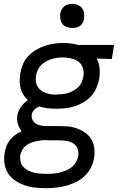

<svg xmlns="http://www.w3.org/2000/svg" viewBox="-20 -753 640 996"><path d="M218 223Q190 223 161.5 220Q133 217 107.5 208Q82 199 59.5 184Q37 169 22.5 147Q8 125 3.5 97Q-1 69 4 41Q7 23 13.5 5.5Q20 -12 31.5 -27Q43 -42 59 -53Q75 -64 92 -72Q79 -89 72.5 -110.5Q66 -132 70 -154Q74 -178 89 -199Q104 -220 125 -233Q111 -246 101.5 -261Q92 -276 87 -294.5Q82 -313 82 -332Q82 -351 85 -371Q89 -395 98.5 -418.5Q108 -442 125.5 -461Q143 -480 165.5 -493.5Q188 -507 212 -515Q236 -523 260 -526.5Q284 -530 308 -530Q326 -530 343 -528Q360 -526 377 -522L383 -520H572L560 -447L482 -449Q494 -426 496.5 -399.5Q499 -373 495 -346Q491 -322 481 -298.5Q471 -275 454 -256Q437 -237 414.5 -223.5Q392 -210 368 -202Q344 -194 320 -191.5Q296 -189 272 -189Q249 -189 227 -191.5Q205 -194 184 -201Q170 -196 158.5 -184.5Q147 -173 145 -159Q142 -145 148 -132.5Q154 -120 165 -112.5Q176 -105 189 -102.5Q202 -100 216 -99Q218 -99 219 -99Q220 -99 221 -99Q224 -99 227 -99Q230 -99 233 -99H288Q306 -99 325 -98Q344 -97 361 -92.5Q378 -88 394.5 -80.5Q411 -73 425 -62.5Q439 -52 449 -37.5Q459 -23 464.5 -6Q470 11 470.5 29.5Q471 48 468 66Q464 92 451.5 117Q439 142 418.5 161Q398 180 373 192Q348 204 322 211Q296 218 270 220.5Q244 223 218 223Q218 223 218 223Q218 223 218 223ZM273 -262Q273 -262 273 -262.5Q273 -263 273 -263Q288 -263 303 -264.5Q318 -266 333 -270.5Q348 -275 362 -283Q376 -291 387 -302Q398 -313 404 -327.5Q410 -342 413 -357Q416 -377 411 -396.5Q406 -416 392.5 -428.5Q379 -441 360 -447Q341 -453 322 -454L306 -455Q291 -455 276 -453Q261 -451 246.5 -446.5Q232 -442 218 -434Q204 -426 193 -414.5Q182 -403 175.5 -389Q169 -375 167 -360Q164 -345 166 -330.5Q168 -316 174.5 -304.5Q181 -293 192 -284.5Q203 -276 216.5 -271Q230 -266 244.5 -264Q259 -262 273 -262ZM218 149Q235 149 252 148Q269 147 286 143Q303 139 319.5 132.5Q336 126 350.5 115Q365 104 374 88.5Q383 73 386 56Q389 37 382.5 19Q376 1 360.5 -9Q345 -19 326 -22Q307 -25 288 -25H233Q230 -25 226.5 -25.5Q223 -26 220 -26Q220 -26 219.5 -26Q219 -26 219 -26Q217 -26 216 -26Q215 -26 214 -26Q214 -26 214 -26Q214 -26 214 -26Q200 -26 187 -24Q174 -22 161 -19Q148 -16 135 -10Q122 -4 111.5 5Q101 14 94.5 26.5Q88 39 85 52Q83 68 86.5 84Q90 100 100 111.5Q110 123 124 130.5Q138 138 153.5 142Q169 146 185.5 147.5Q202 149 218 149ZM355 -608Q340 -608 326 -613Q312 -618 303.5 -629.5Q295 -641 293 -655.5Q291 -670 293 -685Q295 -695 300.5 -705Q306 -715 315 -721.5Q324 -728 334 -730.5Q344 -733 355 -733Q370 -733 383.5 -727.5Q397 -722 405.5 -710.5Q414 -699 416 -684.5Q418 -670 416 -655Q414 -645 409 -635Q404 -625 395 -618.5Q386 -612 375.5 -610Q365 -608 355 -608Z"/></svg>

Font: Zed Sans Extended
Style: Italic
Weight: 400
Width: 7
Italic angle: -9°
Designer: Belleve Invis
Foundry: Belleve Invis
Version: Version 1.0.0; ttfautohint (v1.8.4)